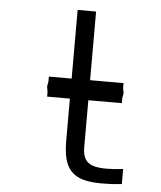

<svg xmlns="http://www.w3.org/2000/svg" viewBox="-53 -781 706 840"><g transform="rotate(5 300.0 -361.5)"><path d="M254 -159V-345.5H154V-366.5L150 -389.5L154 -412V-433.5H254V-735H335V-433.5H482V-412L486 -389.5L482 -366.5V-345.5H335V-139Q335 -106 346 -87.8Q357 -69.5 379.5 -61.8Q402 -54 440 -54Q473 -54 513 -59V7Q479 10.5 466 11.2Q453 12 421 12Q359 12 322.8 -4.8Q286.5 -21.5 270.2 -58.5Q254 -95.5 254 -159Z"/></g></svg>

Font: JuliaMono
Style: Regular
Weight: 400
Monospace: yes
Designer: cormullion
Foundry: corm
Version: Version 0.055; ttfautohint (v1.8.4)